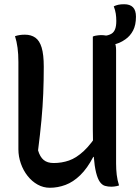

<svg xmlns="http://www.w3.org/2000/svg" viewBox="-20 -874 663 908"><path d="M543 3Q538 5 532.5 6Q527 7 520.5 8Q514 9 508 9Q490 9 476.5 5Q463 1 452.5 -13.5Q442 -28 434.5 -57.5Q427 -87 423 -137Q419 -187 419 -262Q419 -317 419 -372Q419 -427 419 -482Q419 -537 419 -591.5Q419 -646 419 -701Q425 -704 431 -705Q437 -706 444 -707Q451 -708 457 -708Q482 -708 497.5 -700.5Q513 -693 521 -677.5Q529 -662 529 -637Q529 -570 529 -503Q529 -436 529 -369Q529 -302 529 -235Q529 -168 529 -101Q529 -73 532 -47.5Q535 -22 543 3ZM216 14Q185 14 158 -1Q131 -16 110.5 -42Q90 -68 78.5 -101Q67 -134 67 -168Q67 -237 67 -306Q67 -375 67 -444.5Q67 -514 67 -581Q67 -618 63 -648Q59 -678 51 -703Q64 -707 74.5 -708.5Q85 -710 98 -710Q127 -710 147 -696Q167 -682 177 -649Q187 -616 187 -558Q187 -493 184.5 -431.5Q182 -370 176 -305.5Q170 -241 160 -163Q169 -132 186.5 -117.5Q204 -103 234 -103Q272 -103 306.5 -115Q341 -127 376.5 -160Q412 -193 451 -256V-132H421Q393 -78 359.5 -45.5Q326 -13 289.5 0.5Q253 14 216 14ZM518 -844Q528 -849 539.5 -851.5Q551 -854 567 -854Q595 -854 609 -839.5Q623 -825 623 -795Q623 -756 609.5 -730Q596 -704 573 -688Q559 -678 545 -672Q531 -666 517.5 -663.5Q504 -661 490 -661Q486 -661 481.5 -661Q477 -661 472 -661Q472 -667 472 -671.5Q472 -676 472 -681Q472 -686 472 -692Q472 -698 472 -705Q481 -705 490.5 -707.5Q500 -710 508 -715Q519 -722 524.5 -736.5Q530 -751 530 -775Q530 -793 527.5 -809.5Q525 -826 518 -844Z"/></svg>

Font: Recursive Monospace Casual Medium
Style: Regular
Weight: 500
Version: Version 1.047